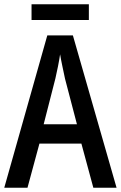

<svg xmlns="http://www.w3.org/2000/svg" viewBox="-20 -881 567 901"><path d="M397 -861H128V-787H397ZM418 0H527L322 -715H202L0 0H109L165 -207H362ZM285 -512 341 -298H185L240 -513C248 -548 257 -591 262 -626C267 -595 278 -546 285 -512Z"/></svg>

Font: Noto Sans Khmer UI Condensed Medium
Style: Regular
Weight: 500
Width: 3
Designer: Danh Hong and the Monotype Design Team
Foundry: Monotype Imaging Inc.
Version: Version 2.002